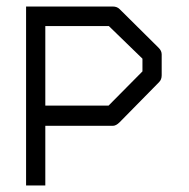

<svg xmlns="http://www.w3.org/2000/svg" viewBox="-20 -617 580 589"><path d="M119 -293H313L417 -398V-437L314 -537H119ZM119 -231V-48H60V-597H326Q339 -597 347 -589L467 -470Q476 -461 476 -450V-386Q476 -373 468 -365L347 -242Q336 -231 326 -231Z"/></svg>

Font: ibm3270
Style: Regular
Weight: 400
Monospace: yes
Version: Version 2.0.3